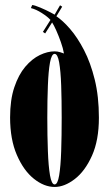

<svg xmlns="http://www.w3.org/2000/svg" viewBox="-20 -730 442 761"><path d="M196.5 11Q155 11 114.2 -21.5Q73.5 -54 46.8 -115.8Q20 -177.5 20 -264.5Q20 -334.5 36.8 -384.2Q53.5 -434 80.2 -465.5Q107 -497 137.8 -511.8Q168.5 -526.5 196.5 -526.5Q207.5 -526.5 218.8 -523Q230 -519.5 233.5 -518Q230 -538.5 221.2 -563.2Q212.5 -588 203 -609.2Q193.5 -630.5 186.5 -641L159 -597.5L150 -603.5L180 -651Q169 -663.5 146 -678.2Q123 -693 102.5 -698L107.5 -710Q117 -709.5 140 -699.8Q163 -690 180 -681L196.5 -672L218 -709L226.5 -703.5L203.5 -665.5Q229 -648.5 258 -615Q287 -581.5 313 -531.5Q339 -481.5 355.5 -414.5Q372 -347.5 372 -263.5Q372 -174 344.5 -112.8Q317 -51.5 276.2 -20.2Q235.5 11 196.5 11ZM196.5 1Q208.5 1 214.5 -35Q220.5 -71 222.5 -131.2Q224.5 -191.5 224.5 -263.5Q224.5 -334 222.5 -391.2Q220.5 -448.5 214.5 -482.5Q208.5 -516.5 196.5 -516.5Q184.5 -516.5 178.2 -482.5Q172 -448.5 169.8 -391.2Q167.5 -334 167.5 -263.5Q167.5 -191.5 169.8 -131.2Q172 -71 178.2 -35Q184.5 1 196.5 1Z"/></svg>

Font: Imbue 100pt Black
Style: Regular
Weight: 900
Designer: Tyler Finck
Foundry: Etcetera Type Company
Version: Version 1.102; ttfautohint (v1.8.3)